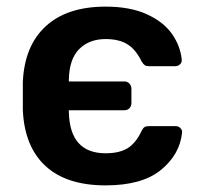

<svg xmlns="http://www.w3.org/2000/svg" viewBox="-20 -550 616 580"><path d="M299 10Q181 10 117.5 -48.5Q54 -107 49 -217V-303Q54 -412 118.5 -471Q183 -530 299 -530Q373 -530 423.5 -507Q474 -484 499.5 -447.5Q525 -411 529 -370V-368Q529 -360 523 -355Q517 -350 509 -350H431Q422 -350 417.5 -353Q413 -356 408 -364Q390 -401 364.5 -416.5Q339 -432 299 -432Q249 -432 219 -401.5Q189 -371 188 -309V-304H356Q365 -304 371 -297.5Q377 -291 377 -282V-239Q377 -229 371 -223Q365 -217 356 -217H188V-211Q191 -87 299 -87Q340 -87 365 -102Q390 -117 408 -155Q412 -163 416.5 -166Q421 -169 430 -169H511Q519 -169 525 -163Q531 -157 530 -149Q523 -83 466 -36.5Q409 10 299 10Z"/></svg>

Font: Rubik AZ
Style: Regular
Weight: 500
Designer: Hubert and Fischer
Foundry: Hubert & Fischer
Version: Version 2.000